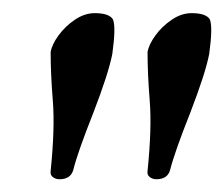

<svg xmlns="http://www.w3.org/2000/svg" viewBox="-20 -702 348 298"><path d="M72.3 -423.8Q66.4 -423.8 62 -427.2Q57.6 -430.7 58.6 -436.5Q65.4 -502.9 62 -545.4Q58.6 -587.9 58.6 -621.1Q60.5 -632.8 70.8 -647Q81.1 -661.1 96.2 -671.4Q111.3 -681.6 127 -681.6Q149.4 -681.6 155.3 -671.9Q160.2 -660.2 154.3 -618.2Q148.4 -587.9 125 -527.3Q100.6 -465.8 93.8 -438.5Q89.8 -423.8 72.3 -423.8ZM222.7 -423.8Q216.8 -423.8 212.4 -427.2Q208 -430.7 209 -436.5Q215.8 -502.9 212.4 -545.4Q209 -587.9 209 -621.1Q210.9 -632.8 221.2 -647Q231.4 -661.1 246.6 -671.4Q261.7 -681.6 277.3 -681.6Q299.8 -681.6 305.7 -671.9Q310.5 -660.2 304.7 -618.2Q298.8 -587.9 275.4 -527.3Q251 -465.8 244.1 -438.5Q240.2 -423.8 222.7 -423.8Z"/></svg>

Font: Crimson Text SemiBold
Style: Italic
Weight: 600
Italic angle: -11°
Designer: Sebastian Kosch
Foundry: Sebastian Kosch
Version: Version 1.100; ttfautohint (v1.8.4)